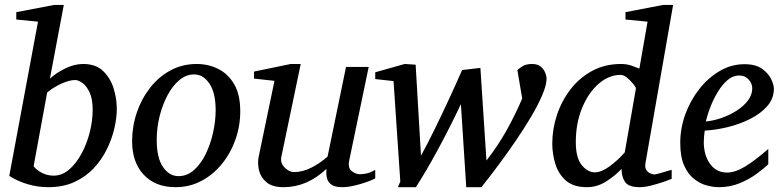

<svg xmlns="http://www.w3.org/2000/svg" viewBox="-20 -757 3217 789"><path d="M460 -310.1Q460 -272.9 450 -229.5Q439.9 -186 418.9 -143.3Q397.9 -100.6 365 -65.4Q332 -30.3 285.6 -9Q239.3 12.2 178.2 12.2Q136.2 12.2 94.7 0.2Q53.2 -11.7 18.1 -34.2L136.2 -668L46.9 -676.8V-707L203.1 -736.8H242.2L185.1 -434.1Q212.4 -458.5 249.3 -476.3Q286.1 -494.1 321.8 -494.1Q373.5 -494.1 403.6 -465.3Q433.6 -436.5 446.8 -394Q460 -351.6 460 -310.1ZM360.8 -306.2Q360.8 -351.1 347.9 -377.9Q335 -404.8 318.1 -416.5Q301.3 -428.2 289.1 -428.2Q265.1 -428.2 232.4 -413.3Q199.7 -398.4 173.8 -377L118.2 -74.2Q127.9 -60.1 150.6 -47.6Q173.3 -35.2 200.2 -35.2Q234.9 -35.2 263.9 -60.1Q293 -85 314.9 -125.5Q336.9 -166 348.9 -213.6Q360.8 -261.2 360.8 -306.2Z M967.3 -299.8Q967.3 -239.3 947.5 -183.3Q927.7 -127.4 891.8 -83.3Q856 -39.1 807.4 -13.4Q758.8 12.2 701.2 12.2Q618.7 12.2 570.8 -38.8Q522.9 -89.8 522.9 -176.8Q522.9 -237.8 542.2 -294.4Q561.5 -351.1 596.7 -396.2Q631.8 -441.4 680.7 -467.8Q729.5 -494.1 788.1 -494.1Q836.4 -494.1 877.2 -473.6Q918 -453.1 942.6 -410.4Q967.3 -367.7 967.3 -299.8ZM866.2 -304.2Q866.2 -375.5 840.8 -413.3Q815.4 -451.2 777.3 -451.2Q744.6 -451.2 716.8 -427.7Q689 -404.3 668.2 -365.2Q647.5 -326.2 635.7 -278.6Q624 -231 624 -182.1Q624 -107.9 649.9 -70.6Q675.8 -33.2 713.4 -33.2Q749 -33.2 777.3 -58.3Q805.7 -83.5 825.4 -124.3Q845.2 -165 855.7 -212.4Q866.2 -259.8 866.2 -304.2Z M1522 -23.9Q1509.8 -17.1 1485.6 -8.5Q1461.4 0 1434.6 6.1Q1407.7 12.2 1386.2 12.2Q1357.9 12.2 1344 2.9Q1330.1 -6.3 1325.4 -19.3Q1320.8 -32.2 1321 -44.7Q1321.3 -57.1 1321.3 -63Q1242.2 12.2 1145 12.2Q1098.6 12.2 1074.7 -8.3Q1050.8 -28.8 1044.2 -57.9Q1037.6 -86.9 1043 -112.8L1107.9 -424.8L1023.9 -434.1V-462.9L1174.8 -494.1H1215.8L1136.2 -112.8Q1130.9 -87.4 1149.7 -68.6Q1168.5 -49.8 1188 -49.8Q1224.1 -49.8 1261 -68.8Q1297.9 -87.9 1326.2 -113.8L1401.9 -481.9H1495.1L1415 -97.2Q1408.7 -66.4 1425.5 -53.7Q1442.4 -41 1459 -41Q1468.8 -41 1484.9 -43.9Q1501 -46.9 1522 -59.1Z M2226.1 -435.1Q2226.1 -407.2 2208 -365.2Q2189.9 -323.2 2161.1 -274.9Q2132.3 -226.6 2099.4 -178.5Q2066.4 -130.4 2036.1 -89.4Q2005.9 -48.3 1984.4 -21Q1962.9 6.3 1958 12.2H1896L1874 -329.1Q1829.6 -234.9 1780.3 -143.8Q1731 -52.7 1689 12.2H1615.2L1625 -11.2L1597.2 -423.8L1522 -432.1V-460L1643.1 -494.1L1688 -491.2L1710 -117.2Q1736.3 -165 1765.4 -224.4Q1794.4 -283.7 1823.7 -346.7Q1853 -409.7 1878.9 -469.2L1954.1 -478L1979 -97.2Q2025.4 -156.7 2060.8 -219.7Q2096.2 -282.7 2126 -352.1L2106 -469.2Q2109.9 -473.1 2125.2 -483.6Q2140.6 -494.1 2166 -494.1Q2189.9 -494.1 2202.9 -482.7Q2215.8 -471.2 2220.9 -457.3Q2226.1 -443.4 2226.1 -435.1Z M2746.1 -736.8 2632.3 -85.9Q2629.4 -67.4 2636.7 -57.4Q2644 -47.4 2654.1 -43.7Q2664.1 -40 2668.5 -40Q2673.3 -40 2689 -44.4Q2704.6 -48.8 2720.2 -53.5Q2735.8 -58.1 2740.2 -59.1V-22Q2732.4 -18.6 2708.7 -10.3Q2685.1 -2 2657.5 5.1Q2629.9 12.2 2609.4 12.2Q2563.5 12.2 2548.8 -9Q2534.2 -30.3 2534.2 -63Q2508.3 -35.2 2471.2 -11.5Q2434.1 12.2 2392.1 12.2Q2336.4 12.2 2305.4 -15.1Q2274.4 -42.5 2262 -83.7Q2249.5 -125 2249.5 -167Q2249.5 -226.6 2268.8 -284.7Q2288.1 -342.8 2324.7 -390.1Q2361.3 -437.5 2413.6 -465.8Q2465.8 -494.1 2532.2 -494.1Q2555.2 -494.1 2575 -487.3Q2594.7 -480.5 2607.4 -475.1L2641.1 -668L2550.3 -676.8V-707L2705.1 -736.8ZM2593.3 -394Q2593.8 -397 2583.3 -410.6Q2572.8 -424.3 2558.1 -436.8Q2543.5 -449.2 2530.3 -449.2Q2481.9 -449.2 2439.9 -412.6Q2397.9 -376 2372.1 -313.5Q2346.2 -251 2346.2 -172.9Q2346.2 -108.4 2370.6 -78.6Q2395 -48.8 2424.3 -48.8Q2451.7 -48.8 2486.1 -74.2Q2520.5 -99.6 2547.4 -130.9Z M3160.2 -393.1Q3160.2 -352.1 3133.1 -321Q3106 -290 3062.7 -268.3Q3019.5 -246.6 2970.2 -234.6Q2920.9 -222.7 2876 -220.2Q2874.5 -210.4 2873.3 -196.8Q2872.1 -183.1 2872.1 -173.8Q2872.1 -119.1 2897.9 -83.5Q2923.8 -47.9 2967.3 -47.9Q3001 -47.9 3041.7 -72.5Q3082.5 -97.2 3137.2 -145V-82Q3118.7 -64 3088.4 -42Q3058.1 -20 3019 -3.9Q2980 12.2 2934.1 12.2Q2911.1 12.2 2883.8 4.9Q2856.4 -2.4 2831.8 -22Q2807.1 -41.5 2791.3 -77.1Q2775.4 -112.8 2775.4 -169.9Q2775.4 -229.5 2796.1 -286.9Q2816.9 -344.2 2853.5 -390.9Q2890.1 -437.5 2937.7 -465.3Q2985.4 -493.2 3039.1 -493.2Q3085.4 -493.2 3111.8 -474.1Q3138.2 -455.1 3149.2 -431.4Q3160.2 -407.7 3160.2 -393.1ZM3071.3 -394Q3071.3 -413.6 3056.6 -430.2Q3042 -446.8 3017.1 -446.8Q2992.2 -446.8 2970.5 -428.5Q2948.7 -410.2 2930.7 -380.9Q2912.6 -351.6 2899.9 -319.1Q2887.2 -286.6 2880.4 -257.8Q2912.1 -260.7 2945.6 -272.5Q2979 -284.2 3007.6 -302.5Q3036.1 -320.8 3053.7 -344.2Q3071.3 -367.7 3071.3 -394Z"/></svg>

Font: Charis
Style: Italic
Weight: 400
Italic angle: -11°
Designer: Walt Agee, Miriam Martin, Annie Olsen, Victor Gaultney, Lorna Priest, Alan Ward, Bob Hallissy, Martin Hosken, Sharon Cor
Foundry: SIL Global
Version: Version 7.000